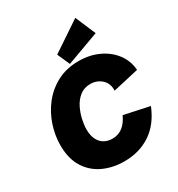

<svg xmlns="http://www.w3.org/2000/svg" viewBox="-226 -1120 1181 1277"><g transform="rotate(-30 364.5 -482.0)"><path d="M354 13.7Q266.1 13.7 194.1 -19.5Q122.1 -52.7 79.3 -120.4Q36.6 -188 36.6 -291Q36.6 -366.2 61.5 -441.4Q86.4 -516.6 135 -578.9Q183.6 -641.1 255.4 -679Q327.1 -716.8 420.9 -716.8Q505.9 -716.8 573.7 -684.8Q641.6 -652.8 682.9 -597.7Q724.1 -542.5 729 -471.7L530.8 -426.3Q533.2 -481.9 497.6 -513.9Q461.9 -545.9 411.6 -545.9Q364.3 -545.9 331.3 -519.8Q298.3 -493.7 278.3 -453.9Q258.3 -414.1 249 -371.6Q239.7 -329.1 239.7 -295.9Q239.7 -251 254.6 -220Q269.5 -189 296.6 -172.9Q323.7 -156.7 359.9 -156.7Q406.2 -156.7 439.7 -183.1Q473.1 -209.5 495.6 -258.8L689 -217.3Q642.1 -101.1 555.7 -43.7Q469.2 13.7 354 13.7ZM362.3 -729 319.8 -824.7 546.4 -976.6 612.8 -820.8Z"/></g></svg>

Font: Schibsted Grotesk Black
Style: Italic
Weight: 900
Italic angle: -12°
Designer: Bakken & Baeck AS, Henrik Kongsvoll
Foundry: Schibsted ASA
Version: Version 1.100;gftools[0.9.25]